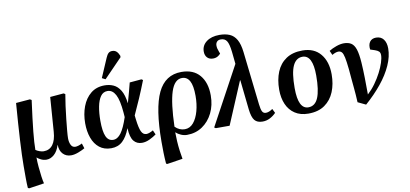

<svg xmlns="http://www.w3.org/2000/svg" viewBox="-88 -1111 3511 1646"><g transform="rotate(-10 1667.5 -288.0)"><path d="M48 230 37 225Q34 186 34 142Q34 98 34 33Q34 -49 42 -190.5Q50 -332 64 -510L186 -520L200 -512Q177 -343 167 -243Q157 -143 157 -85Q171 -75 191 -68Q211 -61 226 -61Q277 -61 305.5 -99.5Q334 -138 339 -210L361 -510L479 -520L493 -512Q485 -468 477.5 -412Q470 -356 464 -300.5Q458 -245 454 -200.5Q450 -156 450 -134Q450 -101 462 -76.5Q474 -52 500 -52Q512 -52 528 -57Q544 -62 559 -70L573 -26Q551 -13 516 0.5Q481 14 452 14Q409 14 381.5 -14.5Q354 -43 353 -94H352Q335 -40 304 -13Q273 14 238 14Q213 14 191 3.5Q169 -7 156 -19H155Q155 18 159 63Q163 108 168.5 148Q174 188 180 210Z M801 14Q740 14 699 -18.5Q658 -51 637.5 -107.5Q617 -164 617 -235Q617 -314 642 -380.5Q667 -447 716 -487Q765 -527 837 -527Q879 -527 914 -511Q949 -495 973.5 -455Q998 -415 1007 -343H1008Q1021 -388 1032 -429.5Q1043 -471 1054 -514L1157 -523L1170 -515Q1140 -438 1109 -366Q1078 -294 1047 -228L1051 -194Q1060 -118 1075 -86Q1090 -54 1119 -54Q1131 -54 1147 -60Q1163 -66 1178 -75L1195 -37Q1171 -19 1136.5 -2.5Q1102 14 1069 14Q1024 14 997.5 -18.5Q971 -51 967 -130H966Q940 -60 900.5 -23Q861 14 801 14ZM830 -54Q868 -54 899 -96Q930 -138 960 -229L957 -269Q948 -379 922 -427Q896 -475 853 -475Q815 -475 792.5 -443Q770 -411 759.5 -356.5Q749 -302 749 -234Q749 -141 768.5 -97.5Q788 -54 830 -54ZM855 -577 825 -592 896 -757Q907 -783 919.5 -794.5Q932 -806 952 -806Q975 -806 989.5 -792.5Q1004 -779 1014 -754V-741Z M1250 230 1240 225Q1236 174 1235 130.5Q1234 87 1234 35Q1235 -256 1299.5 -391Q1364 -526 1505 -526Q1609 -526 1664 -461Q1719 -396 1719 -285Q1719 -199 1685.5 -131.5Q1652 -64 1594 -25Q1536 14 1461 14Q1435 14 1409 3Q1383 -8 1365 -25H1364Q1364 10 1366.5 52.5Q1369 95 1374.5 136.5Q1380 178 1386 209ZM1450 -37Q1495 -37 1526 -74Q1557 -111 1573.5 -171.5Q1590 -232 1590 -303Q1590 -392 1567.5 -433Q1545 -474 1501 -474Q1436 -474 1404 -376Q1372 -278 1366 -74Q1403 -37 1450 -37Z M2118 14Q2072 14 2049.5 -13Q2027 -40 2019 -109L1991 -369L1987 -365L1833 0H1713L1700 -8L1974 -514L1963 -620Q1955 -691 1938 -716.5Q1921 -742 1887 -742Q1864 -742 1852.5 -729Q1841 -716 1841 -696Q1841 -682 1844 -670Q1847 -658 1854 -639L1860 -624Q1852 -612 1834.5 -602Q1817 -592 1794 -592Q1762 -592 1743.5 -611.5Q1725 -631 1725 -664Q1725 -717 1768 -749.5Q1811 -782 1882 -782Q1933 -782 1970 -766Q2007 -750 2029.5 -710.5Q2052 -671 2060 -602L2113 -136Q2118 -91 2128 -73Q2138 -55 2159 -55Q2186 -55 2218 -78L2236 -41Q2213 -17 2183 -1.5Q2153 14 2118 14Z M2517 15Q2448 15 2400.5 -16.5Q2353 -48 2329 -103Q2305 -158 2305 -230Q2305 -317 2332.5 -384Q2360 -451 2416.5 -489Q2473 -527 2559 -527Q2660 -527 2715.5 -460.5Q2771 -394 2771 -282Q2771 -198 2743.5 -131Q2716 -64 2660 -24.5Q2604 15 2517 15ZM2526 -38Q2585 -38 2612 -102.5Q2639 -167 2639 -295Q2639 -474 2550 -474Q2494 -474 2466 -413.5Q2438 -353 2438 -221Q2438 -127 2460.5 -82.5Q2483 -38 2526 -38Z M3017 25 2948 -8Q2946 -46 2944 -75Q2942 -104 2939 -134Q2936 -164 2932.5 -203Q2929 -242 2924 -300Q2917 -368 2909.5 -403.5Q2902 -439 2890.5 -451.5Q2879 -464 2862 -464Q2838 -464 2806 -445L2789 -483Q2816 -500 2852.5 -513Q2889 -526 2920 -526Q2958 -526 2983 -510Q3008 -494 3021.5 -453Q3035 -412 3040 -337Q3044 -277 3045.5 -204Q3047 -131 3047 -58Q3084 -92 3115 -135Q3146 -178 3169 -222.5Q3192 -267 3204.5 -306Q3217 -345 3217 -371Q3217 -392 3206.5 -402.5Q3196 -413 3173 -421L3133 -434Q3127 -476 3145 -501Q3163 -526 3200 -526Q3242 -526 3264.5 -496.5Q3287 -467 3287 -417Q3287 -347 3253 -271Q3219 -195 3158 -120Q3097 -45 3017 25Z"/></g></svg>

Font: Literata 36pt SemiBold
Style: Italic
Weight: 600
Italic angle: -2°
Designer: Latin by Veronika Burian and Jose Scaglione. Greek by Irene Vlachou. Cyrillic by Vera Evstafieva
Foundry: TypeTogether
Version: Version 3.002